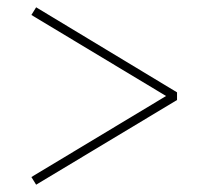

<svg xmlns="http://www.w3.org/2000/svg" viewBox="-20 -599 570 526"><path d="M79 -579 465 -346V-325L79 -93L66 -114L435 -336L66 -558Z"/></svg>

Font: TypoPRO Source Serif Pro
Style: Regular
Weight: 200
Designer: Frank Grießhammer
Foundry: Adobe Systems Incorporated
Version: Version 1.017;PS (version unavailable);hotconv 1.0.79;makeot